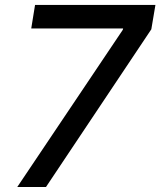

<svg xmlns="http://www.w3.org/2000/svg" viewBox="-20 -747 641 767"><path d="M49 0 470.5 -627.8 471.9 -633.2H104.8L120 -727.3H600.9L584.5 -630L163.7 0Z"/></svg>

Font: Karasuma Gothic
Style: Medium Italic
Weight: 500
Italic angle: 9.39998°
Designer: Rasmus Andersson / Ryoko Nishizuka
Foundry: Genbu
Version: Version 1.00